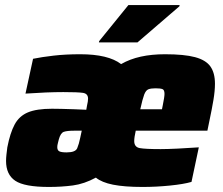

<svg xmlns="http://www.w3.org/2000/svg" viewBox="-20 -733 882 761"><path d="M174 8Q77 8 40.5 -16.5Q4 -41 4 -95Q4 -106 5.5 -120Q7 -134 9 -149Q20 -206 38 -239.5Q56 -273 90.5 -287.5Q125 -302 186 -302Q199 -302 223 -301.5Q247 -301 274 -300Q301 -299 322 -298L325 -315Q327 -323 328 -330Q329 -337 329 -342Q329 -362 308.5 -365Q288 -368 231 -368Q168 -368 81 -362L111 -500Q145 -507 192.5 -512.5Q240 -518 298 -518Q409 -518 460 -479Q495 -499 538 -508.5Q581 -518 634 -518Q710 -518 753 -506.5Q796 -495 814 -469.5Q832 -444 832 -401Q832 -373 826 -337Q820 -301 810 -254L802 -215H518Q512 -188 512 -174Q512 -150 534 -146Q556 -142 617 -142Q642 -142 684 -144Q726 -146 768 -149L739 -12Q708 -3 653.5 2.5Q599 8 545 8Q473 8 428 -1Q383 -10 360 -29Q314 -4 269 2Q224 8 174 8ZM536 -300H622L625 -315Q632 -349 632 -361Q632 -377 623.5 -380Q615 -383 596 -383Q578 -383 568 -379Q558 -375 551.5 -358Q545 -341 536 -300ZM244 -129Q279 -129 286 -145.5Q293 -162 298 -187L304 -215H274Q246 -215 233 -210.5Q220 -206 213 -180Q212 -175 209.5 -166Q207 -157 207 -150Q207 -137 215.5 -133Q224 -129 244 -129ZM372 -565 373 -570 489 -713H692L691 -708L525 -565Z"/></svg>

Font: Saira Black
Style: Italic
Weight: 900
Italic angle: -12°
Designer: Hector Gatti with collaboration of the Omnibus-Type team
Foundry: Omnibus-Type
Version: Version 1.100; ttfautohint (v1.8.3)